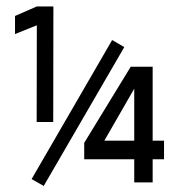

<svg xmlns="http://www.w3.org/2000/svg" viewBox="-20 -582 543 611"><path d="M502 -75.2H465.8V-1.5H407.2V-75.2H248V-127.4L396 -369.6H465.8V-134.3H502ZM149.9 -561.5 149.4 -193.8H96.7L97.2 -501.5L27.8 -473.6V-531.2L97.2 -561.5ZM375.5 -432.1 119.1 9.8 80.6 -12.2 336.9 -454.6ZM407.2 -134.3V-299.8L312 -134.3Z"/></svg>

Font: Keraleeyam
Style: Regular
Weight: 400
Designer: Hussain K. H.
Foundry: Swathanthra Malayalam Computing(SMC) http://smc.org.in
Version: Version 3.0.0+20221109